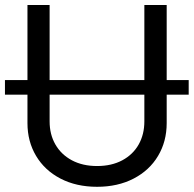

<svg xmlns="http://www.w3.org/2000/svg" viewBox="-30 -727 767 760"><path d="M716.9 -352.2H-10.4V-410.2H716.9ZM629.8 -707.2V-239.6Q629.8 -167.1 595.6 -109.8Q561.5 -52.5 498.8 -20Q436.1 12.4 354.3 12.4Q272.1 12.4 209.6 -20Q147.1 -52.5 112.9 -109.8Q78.7 -167.1 78.7 -239.6V-707.2H166.4V-246.5Q166.4 -195.1 189.2 -155.2Q212 -115.3 254.5 -92.5Q297 -69.8 354.3 -69.8Q411.6 -69.8 454.1 -92.5Q496.5 -115.3 519 -155.2Q541.4 -195.1 541.4 -246.5V-707.2Z"/></svg>

Font: Pretendard Variable
Style: Regular
Weight: 400
Designer: Base glyphs from Inter by Rasmus Andersson; Hangul glyphs from Noto Sans CJK(Source Han Sans) by Jang Soo-young and Kang
Foundry: Kil Hyung-jin
Version: Version 1.100;FEAKit 1.0